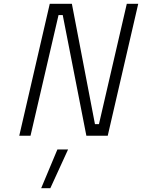

<svg xmlns="http://www.w3.org/2000/svg" viewBox="-20 -712 745 1007"><path d="M140 0 287 -633H309L433 0H545L705 -692H645L499 -61H478L357 -692H241L81 0ZM337 72 244 275H196L281 72Z"/></svg>

Font: RazerF5 Light
Style: Italic
Weight: 300
Foundry: Razer Inc.
Version: Version 2